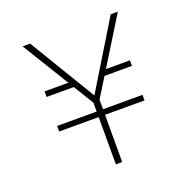

<svg xmlns="http://www.w3.org/2000/svg" viewBox="-122 -793 895 909"><g transform="rotate(-20 326.0 -338.0)"><path d="M324 -288 86 -676H124L331 -333H321L530 -676H566L326 -288ZM310 0V-321H342V0ZM245 -440 261 -412H111V-440ZM111 -238V-266H541V-238ZM384 -412 403 -440H541V-412Z"/></g></svg>

Font: Outfit Thin
Style: Regular
Weight: 100
Designer: Rodrigo Fuenzalida
Foundry: fragTYPE
Version: Version 1.000